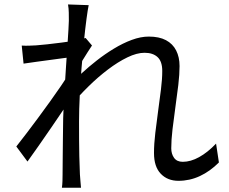

<svg xmlns="http://www.w3.org/2000/svg" viewBox="-20 -814 1040 872"><path d="M974.2 -76.2Q934.2 -36 887.9 -14.4Q841.6 7.2 790.5 7.2Q740.9 7.2 710.2 -24.8Q679.4 -56.8 679.4 -118.8Q679.4 -160.6 685.3 -210Q691.1 -259.3 698.2 -310.5Q705.3 -361.8 711.1 -408.4Q716.9 -455 716.9 -491.6Q716.9 -535 695.7 -554.6Q674.5 -574.3 636.4 -574.3Q601.4 -574.3 558.4 -553.4Q515.4 -532.6 470 -498.1Q424.5 -463.6 381.7 -421.4Q338.8 -379.3 303.3 -336.6L305 -435.6Q323.6 -455.8 353.1 -483.1Q382.6 -510.4 419.5 -539.3Q456.3 -568.2 497 -592.9Q537.7 -617.7 578.4 -632.8Q619.2 -647.9 655.9 -647.9Q702.9 -647.9 733.8 -631.5Q764.7 -615 780.1 -584.7Q795.5 -554.4 795.5 -513.9Q795.5 -476.7 789.8 -428.1Q784 -379.5 776.6 -327.7Q769.2 -275.9 763.5 -227Q757.8 -178.1 757.8 -140.4Q757.8 -115.2 770.5 -97.2Q783.3 -79.1 810.1 -79.1Q845.9 -79.1 884.4 -100.4Q923 -121.7 961.3 -161.8ZM302.1 -554.3Q290.4 -552.9 265.7 -549.6Q241 -546.3 210.1 -542.1Q179.3 -538 147.1 -533.6Q114.9 -529.2 87 -525L78.7 -607Q95.4 -606 110.7 -606.5Q126 -607 144.2 -608Q164.7 -609.4 195.2 -612.8Q225.8 -616.2 259.1 -620.5Q292.5 -624.7 322.1 -630.1Q351.7 -635.5 368.9 -641.5L397.8 -607.4Q389.2 -594.5 378.2 -577.3Q367.3 -560 356.3 -542.2Q345.3 -524.4 336.9 -510.2L306.2 -373.7Q289 -346.8 264.2 -310.1Q239.3 -273.3 211.6 -232.8Q183.9 -192.2 156.1 -152.6Q128.3 -112.9 104.8 -80.3L54.1 -148.7Q72.5 -172.1 98.3 -205.7Q124.2 -239.4 152.6 -278Q181.1 -316.5 208.4 -354.5Q235.7 -392.5 257.3 -424.3Q278.9 -456.1 290.4 -475.6L294.4 -527.2ZM292.7 -719.6Q292.7 -736.9 292.4 -756.2Q292.1 -775.5 288.9 -793.8L382.8 -790.6Q378.6 -771.3 372.9 -728.4Q367.1 -685.5 361.3 -627.8Q355.5 -570 350.4 -506.1Q345.4 -442.1 342.2 -379.4Q339 -316.6 339 -263.8Q339 -218.5 339.2 -180.4Q339.4 -142.3 340.2 -104.9Q341.1 -67.5 342.9 -22.5Q343.9 -9.5 345.2 7.4Q346.5 24.4 347.9 38.5H261.2Q263.2 24 263.7 7.6Q264.2 -8.7 264.2 -20.7Q264.5 -69.1 264.9 -106.3Q265.3 -143.5 265.7 -182.9Q266.1 -222.3 266.9 -277.1Q267.3 -299.5 269.3 -337.8Q271.3 -376 274.1 -422.6Q276.9 -469.2 280.2 -517.2Q283.5 -565.3 286.3 -607.9Q289.1 -650.5 290.9 -680.3Q292.7 -710.2 292.7 -719.6Z"/></svg>

Font: Noto Sans TC Thin
Style: Regular
Weight: 100
Designer: Ryoko NISHIZUKA 西塚涼子 (kana, bopomofo & ideographs); Paul D. Hunt (Latin, Greek & Cyrillic); Sandoll Communications 산돌커뮤니
Foundry: Adobe
Version: Version 2.004-H2;hotconv 1.0.118;makeotfexe 2.5.65603